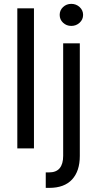

<svg xmlns="http://www.w3.org/2000/svg" viewBox="-20 -749 489 969"><path d="M151.4 0H67.4V-707H151.4ZM382.8 -530.3V38.1Q382.8 114.3 343.8 156.7Q304.7 199.2 228.5 199.2H210.9V121.1H227.5Q263.7 121.1 281.2 99.9Q298.8 78.6 298.8 38.1V-530.3ZM281.2 -673.8Q281.2 -697.3 298.3 -713.4Q315.4 -729.5 339.8 -729.5Q364.3 -729.5 381.8 -713.4Q399.4 -697.3 399.4 -673.8Q399.4 -650.4 381.8 -634.3Q364.3 -618.2 339.8 -618.2Q315.4 -618.2 298.3 -634.3Q281.2 -650.4 281.2 -673.8Z"/></svg>

Font: Pretendard Std
Style: Regular
Weight: 400
Designer: Base glyphs from Inter by Rasmus Andersson; Hangeul glyphs from Noto Sans CJK(Source Han Sans) by Jang Soo-young and Kan
Foundry: Kil Hyung-jin
Version: Version 1.309